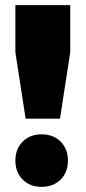

<svg xmlns="http://www.w3.org/2000/svg" viewBox="-20 -721 334 749"><path d="M40 -701H254V-517L214 -258H80L40 -517ZM142 -197Q188 -197 216.5 -168.5Q245 -140 245 -95Q245 -49 216.5 -20.5Q188 8 142 8Q97 8 68.5 -20.5Q40 -49 40 -95Q40 -140 68.5 -168.5Q97 -197 142 -197Z"/></svg>

Font: MontserratBlack
Style: Regular
Weight: 900
Designer: Julieta Ulanovsky
Foundry: Julieta Ulanovsky
Version: Version 4.000